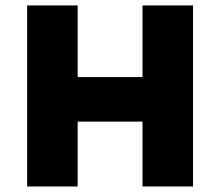

<svg xmlns="http://www.w3.org/2000/svg" viewBox="-20 -674 796 694"><path d="M495.1 0V-654.3H677.7V0ZM78.1 0V-654.3H260.7V0ZM241.2 -234.4V-395.5H522.5V-234.4Z"/></svg>

Font: Sen ExtraBold
Style: Regular
Weight: 800
Version: Version 2.000;gftools[0.9.31]